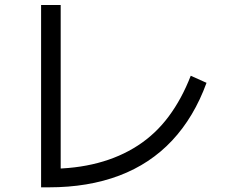

<svg xmlns="http://www.w3.org/2000/svg" viewBox="-20 -786 920 784"><path d="M147.8 -21.1V-765.6H227.8V-41.1L180 -96.7Q288.9 -96.7 379.4 -120.6Q470 -144.4 542.8 -191.7Q615.6 -238.9 668.9 -310.6Q722.2 -382.2 758.9 -476.7L823.3 -447.8Q772.2 -307.8 682.8 -212.2Q593.3 -116.7 466.7 -68.9Q340 -21.1 180 -21.1Z"/></svg>

Font: Paperlogy 4 Regular
Style: Regular
Weight: 400
Designer: redesigned by Lee Juim, glyphs from Gmarket Sans & Montserrat
Foundry: PT&
Version: Version 1.001